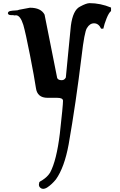

<svg xmlns="http://www.w3.org/2000/svg" viewBox="-20 -682 760 1219"><path d="M253 517Q244 517 235.5 509.5Q227 502 227 490Q227 489 227.5 487Q228 485 228 484Q228 480 229 477Q230 474 233 471.5Q236 469 238 468Q240 467 244.5 464.5Q249 462 250 461Q281 441 298 414Q339 338 360 166Q380 -12 380 -42Q380 -61 343 -61H282Q216 -61 208 -124Q198 -191 170.5 -331.5Q143 -472 128 -524Q109 -585 81 -585Q75 -585 72 -584Q68 -586 57 -586H50Q32 -586 30 -598Q31 -609 45 -612Q59 -615 77 -615.5Q95 -616 101 -620L170 -633Q240 -633 263 -589L343 -187Q349 -173 371 -173H373Q389 -173 398 -190Q401 -221 411.5 -330Q422 -439 430 -519Q443 -618 488 -640Q528 -662 549 -662Q617 -662 685 -634V-612Q671 -601 656.5 -565Q642 -529 636 -500H622Q606 -534 577 -534Q550 -534 532 -504Q516 -480 498 -325Q462 -29 416 234Q389 381 335 457Q309 489 280 508Q266 517 253 517Z"/></svg>

Font: Fedorovsk Unicode
Style: Medium
Weight: 500
Designer: Aleksandr Andreev and Nikita Simmons
Version: Version 3.2